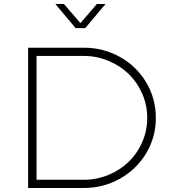

<svg xmlns="http://www.w3.org/2000/svg" viewBox="-20 -937 843 957"><path d="M255.9 -917H298.8L380.9 -821.8L462.9 -917H505.9L404.8 -796.9H356.9ZM120.1 -699.2H397.9Q496.1 -699.2 578.6 -652.8Q661.1 -606.4 709 -525.9Q756.8 -445.3 756.8 -349.1Q756.8 -253.9 709 -173.6Q661.1 -93.3 578.4 -46.6Q495.6 0 397 0H120.1ZM162.1 -658.2V-41H397.9Q462.4 -41 521 -65.4Q579.6 -89.8 621.8 -130.9Q664.1 -171.9 689 -229Q713.9 -286.1 713.9 -349.1Q713.9 -412.6 689 -469.7Q664.1 -526.9 621.6 -568.1Q579.1 -609.4 520.5 -633.8Q461.9 -658.2 397 -658.2Z"/></svg>

Font: Montserrat Ultra Light
Style: Regular
Weight: 200
Designer: Julieta Ulanovsky
Foundry: Julieta Ulanovsky
Version: Version 3.001;PS 003.001;hotconv 1.0.70;makeotf.lib2.5.58329